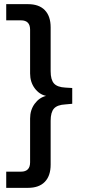

<svg xmlns="http://www.w3.org/2000/svg" viewBox="-20 -725 411 925"><path d="M10 180V102H81Q125 102 125 57V-154Q125 -195 147 -225Q169 -255 202 -263Q169 -270 147 -300Q125 -330 125 -371V-582Q125 -627 81 -627H10V-705H115Q168 -705 196 -676Q224 -647 224 -593V-382Q224 -341 240 -323Q256 -305 295 -303L328 -301V-225L295 -222Q256 -220 240 -202Q224 -184 224 -143V68Q224 122 196 151Q168 180 115 180Z"/></svg>

Font: Mulish SemiBold
Style: Regular
Weight: 600
Designer: Vernon Adams
Foundry: Vernon Adams
Version: Version 3.603; ttfautohint (v1.8.3)